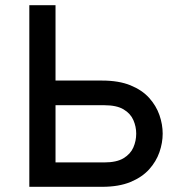

<svg xmlns="http://www.w3.org/2000/svg" viewBox="-20 -720 698 740"><path d="M93 0V-700H194V-409.5H373.5Q438 -409.5 482.8 -391.2Q527.5 -373 554.8 -342.8Q582 -312.5 594.5 -276.5Q607 -240.5 607 -205Q607 -169.5 594.5 -133.5Q582 -97.5 554.8 -67.2Q527.5 -37 482.8 -18.5Q438 0 373.5 0ZM194 -94H381.5Q429.5 -94 456.2 -110.2Q483 -126.5 494 -151.8Q505 -177 505 -205Q505 -232 494 -257.2Q483 -282.5 456.2 -298.5Q429.5 -314.5 381.5 -314.5H194Z"/></svg>

Font: Overpass Medium
Style: Regular
Weight: 500
Designer: Delve Withrington, Dave Bailey, Thomas Jockin
Foundry: Delve Fonts LLC
Version: Version 4.000